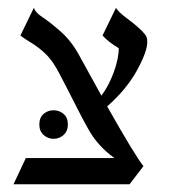

<svg xmlns="http://www.w3.org/2000/svg" viewBox="-20 -476 457 498"><path d="M258 -200Q328 -76 352 -45L316 2H15L47 -66H277Q233 -97 208 -143Q197 -162 174 -207.5Q151 -253 133 -287Q117 -318 99 -335.5Q81 -353 61 -365Q41 -377 33 -384L68 -456Q71 -444 90 -431.5Q109 -419 136.5 -395Q164 -371 184 -335Q187 -329 243 -228Q262 -253 275 -288.5Q288 -324 288 -351Q261 -367 246 -384L281 -456Q284 -447 313 -425.5Q342 -404 356 -387Q362 -380 362 -367Q362 -342 335 -293Q308 -244 258 -200ZM156 -153Q156 -136 145 -126Q134 -116 119 -116Q104 -116 93 -126Q82 -136 82 -153Q82 -171 93 -180.5Q104 -190 119 -190Q134 -190 145 -180.5Q156 -171 156 -153Z"/></svg>

Font: Bellefair
Style: Regular
Weight: 400
Designer: Nick Shinn, Liron Lavi Turkenic
Foundry: Shinntype
Version: Version 1.003;PS 001.003;hotconv 1.0.88;makeotf.lib2.5.64775